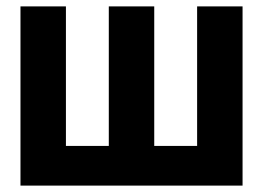

<svg xmlns="http://www.w3.org/2000/svg" viewBox="-20 -580 822 600"><path d="M462 -560V-124H596V-560H738V0H44V-560H186V-124H320V-560Z"/></svg>

Font: Tektur SemiCondensed SemiBold
Style: Regular
Weight: 600
Width: 4
Designer: Adam Jagosz
Foundry: Adam Jagosz
Version: Version 1.005;gftools[0.9.30]